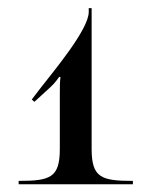

<svg xmlns="http://www.w3.org/2000/svg" viewBox="-20 -714 375 484"><path d="M27 -249.5H315V-258C235.6 -258 211 -266 211 -338.5V-693.5H203.7V-683.9C203.7 -639.9 116.2 -535.9 82 -491.8L60.1 -463.2L66.7 -457.3L107.6 -494.8C118.3 -504.6 126 -515.6 129.2 -520.4L132.4 -519.6C130.8 -508.4 130.8 -491.6 130.8 -473.2V-338.5C130.8 -266 106.4 -258 27 -258Z"/></svg>

Font: Prida01
Style: Bold
Weight: 700
Designer: gluk
Foundry: gluk
Version: Version 00.072